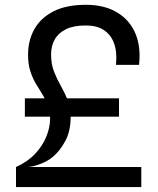

<svg xmlns="http://www.w3.org/2000/svg" viewBox="-20 -760 640 780"><path d="M45 0V-81.5Q92 -102.5 122.5 -135Q153 -167.5 168.2 -205Q183.5 -242.5 183.5 -278Q183.5 -308.5 174.5 -332Q165.5 -355.5 152.2 -376.8Q139 -398 125.5 -420.5Q112 -443 103 -471.5Q94 -500 94 -538Q94 -596 119.8 -641.8Q145.5 -687.5 197.5 -714Q249.5 -740.5 329.5 -740.5Q397 -740.5 445.8 -715Q494.5 -689.5 520.8 -643Q547 -596.5 547 -532.5Q547 -526.5 546.5 -517.5Q546 -508.5 545 -496.5H451Q452 -504.5 452.2 -512.2Q452.5 -520 452.5 -529.5Q452.5 -563.5 440 -592.5Q427.5 -621.5 400.2 -639Q373 -656.5 327.5 -656.5Q279.5 -656.5 248.5 -641.5Q217.5 -626.5 202.5 -600Q187.5 -573.5 187.5 -539Q187.5 -499.5 199.5 -469Q211.5 -438.5 227.2 -411Q243 -383.5 255 -353.5Q267 -323.5 267 -284.5Q267 -227.5 245.2 -187.2Q223.5 -147 195 -123Q175 -106 146.2 -94.8Q117.5 -83.5 94 -81.5ZM45 0V-81.5H554V0ZM81 -286V-360.5H463.5V-286Z"/></svg>

Font: Spline Sans Mono
Style: Regular
Weight: 400
Monospace: yes
Designer: Eben Sorkin, Mirko Velimirovic
Foundry: Sorkin Type
Version: Version 1.004